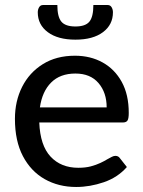

<svg xmlns="http://www.w3.org/2000/svg" viewBox="-20 -738 570 765"><path d="M283.5 7Q213.5 7 158.2 -24.2Q103 -55.5 71.2 -116Q39.5 -176.5 39.5 -264.5Q39.5 -335 68.2 -392Q97 -449 150.8 -482.5Q204.5 -516 278.5 -516Q340.5 -516 388.8 -489.2Q437 -462.5 465 -411.8Q493 -361 493 -288Q493 -265.5 488 -257.8Q483 -250 469.5 -250H136.5Q140 -158.5 181.5 -114Q223 -69.5 292 -69.5Q320.5 -69.5 342 -75.2Q363.5 -81 380 -88.8Q396.5 -96.5 408.5 -104Q418 -109.5 425.8 -113.2Q433.5 -117 439.5 -117Q451.5 -117 457.5 -108L485.5 -72.5Q449 -31 393.8 -12Q338.5 7 283.5 7ZM405 -310Q405 -369 372.5 -407Q340 -445 280.5 -445Q219.5 -445 183.8 -409.2Q148 -373.5 139 -310ZM280.5 -580Q210.5 -580 170.5 -609.8Q130.5 -639.5 130.5 -689Q130.5 -700 135.8 -709Q141 -718 151.5 -718H208.5Q208.5 -671 224.5 -651.8Q240.5 -632.5 280.5 -632.5Q320.5 -632.5 336.2 -651.8Q352 -671 352 -718H409Q419.5 -718 424.8 -709Q430 -700 430 -689Q430 -639.5 390.2 -609.8Q350.5 -580 280.5 -580Z"/></svg>

Font: Verano Sans Medium
Style: Regular
Weight: 500
Designer: Lukasz Dziedzic with Adam Twardoch and Botio Nikoltchev
Foundry: tyPoland Lukasz Dziedzic
Version: Version 3.001;December 28, 2019;FontCreator 12.0.0.2547 64-b